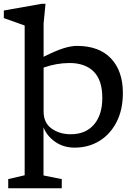

<svg xmlns="http://www.w3.org/2000/svg" viewBox="-39 -762 714 1004"><path d="M90 -628.5Q83.5 -631 65 -637.5Q46.5 -644 23.5 -652.2Q0.5 -660.5 -19 -667.5V-707L178 -742H199L189 -639V-465Q252.5 -497 292.8 -509.5Q333 -522 363 -522Q479.5 -522 541.5 -456.2Q603.5 -390.5 603.5 -276Q603.5 -187.5 570.2 -123.2Q537 -59 480 -24.5Q423 10 351.5 10Q292.5 10 248.8 -21Q205 -52 188.5 -96.5V155.5L284 174.5V222.5H4V174.5L90 154.5ZM189 -179Q189 -120 230.5 -90Q272 -60 331 -60Q409 -60 452.5 -110.8Q496 -161.5 496 -250Q496 -343 450.8 -387.8Q405.5 -432.5 325 -432.5Q256.5 -432.5 189 -408.5Z"/></svg>

Font: Newsreader Caption
Style: Regular
Weight: 400
Designer: Hugues Gentile
Foundry: Production Type
Version: Version 1.001